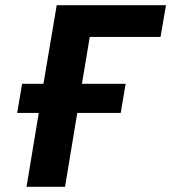

<svg xmlns="http://www.w3.org/2000/svg" viewBox="-20 -718 658 738"><path d="M65 -396H147L198 -698H618L597 -576H325L295 -396H463L444 -284H277L230 0H82L129 -284H46Z"/></svg>

Font: iA Writer Mono V
Style: Regular
Weight: 400
Italic angle: -9.5°
Designer: Mike Abbink, Paul van der Laan, Pieter van Rosmalen
Foundry: Bold Monday
Version: Version 2.000